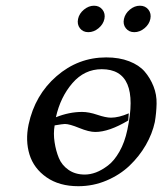

<svg xmlns="http://www.w3.org/2000/svg" viewBox="-20 -639 566 669"><path d="M426.8 -219.2Q359.9 -179.2 312 -179.2Q290 -179.2 256.1 -193.1Q222.2 -207 206.1 -207Q199.2 -207 170.4 -202.1Q165.5 -173.8 170.2 -143.6Q174.8 -113.3 185.1 -88.4Q195.3 -63.5 218.8 -47.1Q242.2 -30.8 275.4 -30.8Q294.4 -30.8 314.5 -38.3Q334.5 -45.9 356.2 -62.3Q377.9 -78.6 396.2 -110.8Q414.6 -143.1 423.8 -187Q468.8 -397.9 334.5 -397.9Q274.4 -397.9 232.4 -349.4Q190.4 -300.8 174.8 -230.5Q221.2 -249 266.1 -249Q289.6 -249 319.1 -239Q348.6 -229 366.7 -229Q393.6 -229 428.7 -244.1ZM79.6 -205.1Q101.6 -308.1 177 -373.5Q252.4 -439 350.1 -439Q395.5 -439 430.2 -425.5Q464.8 -412.1 484.1 -389.6Q503.4 -367.2 514.9 -338.1Q526.4 -309.1 525.6 -277.3Q524.9 -245.6 519.5 -213.9Q510.7 -172.9 488 -133.5Q465.3 -94.2 431.6 -62Q397.9 -29.8 351.3 -10Q304.7 9.8 252.9 9.8Q186.5 9.8 142.1 -21.2Q97.7 -52.2 82.8 -100.6Q67.9 -148.9 79.6 -205.1ZM258.5 -540.5Q248 -554.2 252 -573Q255.9 -591.8 272.5 -605.5Q289.1 -619.1 307.6 -619.1Q326.2 -619.1 336.9 -605.5Q347.7 -591.8 343.8 -573Q339.8 -554.2 323.2 -540.5Q306.6 -526.9 287.8 -526.9Q269 -526.9 258.5 -540.5ZM418.5 -540.5Q407.7 -554.2 411.9 -573Q416 -591.8 432.4 -605.5Q448.7 -619.1 467.5 -619.1Q486.3 -619.1 497.1 -605.5Q507.8 -591.8 503.9 -573Q500 -554.2 483.4 -540.5Q466.8 -526.9 448 -526.9Q429.2 -526.9 418.5 -540.5Z"/></svg>

Font: Linux Biolinum O
Style: Italic
Weight: 400
Italic angle: -12°
Designer: Philipp H. Poll
Foundry: Philipp H. Poll
Version: Version 1.1.3